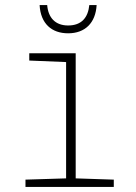

<svg xmlns="http://www.w3.org/2000/svg" viewBox="-20 -741 540 761"><path d="M250 -609C317 -609 359 -650 363 -721H334C329 -671 303 -640 250 -640C199 -640 171 -671 167 -721H137C141 -647 185 -609 250 -609ZM81 0H431V-29L280 -34V-530H96V-501L242 -495V-34L81 -29Z"/></svg>

Font: Noto Sans Mono ExtraCondensed ExtraLight
Style: Regular
Weight: 200
Width: 2
Designer: Monotype Design Team
Foundry: Monotype Imaging Inc.
Version: Version 2.014